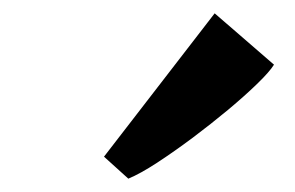

<svg xmlns="http://www.w3.org/2000/svg" viewBox="-20 -897 442 288"><path d="M136 -662 302 -877 391 -800Q384.5 -789.5 366 -771.5Q347.5 -753.5 322 -732.2Q296.5 -711 268.8 -690.2Q241 -669.5 215.8 -653Q190.5 -636.5 172.5 -629Z"/></svg>

Font: Merriweather 28pt ExtraBold
Style: Italic
Weight: 800
Italic angle: -7.8°
Version: Version 2.101